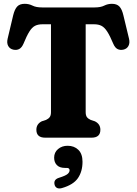

<svg xmlns="http://www.w3.org/2000/svg" viewBox="-20 -740 734 1032"><path d="M207.5 -700H488Q521 -700 540.2 -709.8Q559.5 -719.5 581.5 -719.5Q608 -719.5 621.8 -705Q635.5 -690.5 643 -658.5L673.5 -532Q679 -508.5 670.2 -492.8Q661.5 -477 642.5 -473Q625 -469.5 611.5 -476.5Q598 -483.5 589 -504.5Q571 -547.5 556.5 -570Q542 -592.5 525.8 -601Q509.5 -609.5 485.5 -609.5H440.5V-137.5Q440.5 -119.5 447.2 -110.5Q454 -101.5 467.5 -95.5L490 -88Q519.5 -73.5 519.5 -42.5Q519.5 0 472 0H223Q175.5 0 175.5 -42.5Q175.5 -73.5 204.5 -88L227.5 -95.5Q240.5 -101.5 247.2 -110.5Q254 -119.5 254 -137.5V-609.5H208Q184.5 -609.5 168.2 -601.2Q152 -593 137.8 -570.2Q123.5 -547.5 106 -504.5Q96.5 -483.5 83.2 -476.5Q70 -469.5 52 -473Q33 -477 24.2 -492.8Q15.5 -508.5 21 -532L51 -658.5Q59 -690.5 72.5 -705Q86 -719.5 113 -719.5Q135.5 -719.5 154.8 -709.8Q174 -700 207.5 -700ZM329 162.5Q300.5 162.5 285.8 147.5Q271 132.5 271 107.5Q271 79 292 61.2Q313 43.5 343.5 43.5Q378.5 43.5 401 65.2Q423.5 87 423.5 129.5Q423.5 181.5 398.8 217.5Q374 253.5 312.5 271Q296 275.5 285.8 269.8Q275.5 264 273 251Q267.5 224.5 297.5 215.5Q332.5 204.5 343.2 195.2Q354 186 354 175Q354 162.5 338.5 162.5Z"/></svg>

Font: Fraunces 72pt S100
Style: Bold
Weight: 700
Version: Version 1.000; ttfautohint (v1.8.3)